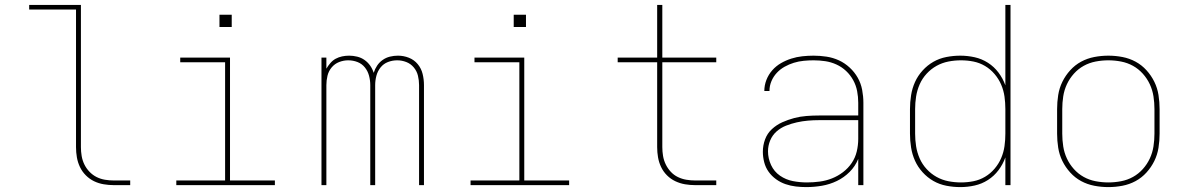

<svg xmlns="http://www.w3.org/2000/svg" viewBox="-20 -755 4840 783"><path d="M444 0Q424 0 403 -3.5Q382 -7 363.5 -16Q345 -25 330 -40Q315 -55 306 -74Q297 -93 293.5 -113.5Q290 -134 290 -155V-716H99V-735H310V-155Q310 -137 313 -119Q316 -101 324 -84.5Q332 -68 345 -54.5Q358 -41 374 -33Q390 -25 408 -22Q426 -19 444 -19H511V0Z M699 0V-19H898V-501H715V-520H918V-19H1101V0ZM875 -645V-695H925V-645Z M1291 0V-520H1311V-475Q1318 -487 1327.5 -498Q1337 -509 1349 -515.5Q1361 -522 1375 -525Q1389 -528 1404 -528Q1420 -528 1436.5 -524Q1453 -520 1466.5 -510.5Q1480 -501 1489.5 -487.5Q1499 -474 1504 -458Q1509 -474 1518 -487.5Q1527 -501 1540.5 -510.5Q1554 -520 1570 -524Q1586 -528 1603 -528Q1626 -528 1647.5 -519.5Q1669 -511 1683.5 -493.5Q1698 -476 1703.5 -453.5Q1709 -431 1709 -408V0H1689V-408Q1689 -427 1684.5 -446Q1680 -465 1667.5 -480Q1655 -495 1637 -502Q1619 -509 1600 -509Q1580 -509 1562 -502Q1544 -495 1532 -480Q1520 -465 1515 -446Q1510 -427 1510 -408V0H1490V-408Q1490 -427 1485 -446Q1480 -465 1468 -480Q1456 -495 1438 -502Q1420 -509 1400 -509Q1381 -509 1363 -502Q1345 -495 1332.5 -480Q1320 -465 1315.5 -446Q1311 -427 1311 -408V0Z M1899 0V-19H2098V-501H1915V-520H2118V-19H2301V0ZM2075 -645V-695H2125V-645Z M2815 0Q2794 0 2773.5 -3.5Q2753 -7 2734 -16Q2715 -25 2700 -40Q2685 -55 2676 -74Q2667 -93 2663.5 -113.5Q2660 -134 2660 -155V-501H2499V-520H2660V-735H2681V-520H2901V-501H2681V-155Q2681 -137 2684 -119Q2687 -101 2695 -84.5Q2703 -68 2715.5 -54.5Q2728 -41 2744.5 -33Q2761 -25 2779 -22Q2797 -19 2815 -19H2901V0Z M3268 8Q3247 8 3225.5 5.5Q3204 3 3183.5 -4Q3163 -11 3145 -24Q3127 -37 3114.5 -54.5Q3102 -72 3096.5 -93.5Q3091 -115 3091 -136Q3091 -162 3100 -186.5Q3109 -211 3128 -228.5Q3147 -246 3170.5 -256.5Q3194 -267 3218.5 -273.5Q3243 -280 3269 -282Q3295 -284 3320 -284H3480V-336Q3480 -360 3475.5 -383.5Q3471 -407 3459.5 -428Q3448 -449 3430.5 -465.5Q3413 -482 3391 -492Q3369 -502 3345.5 -505.5Q3322 -509 3298 -509Q3278 -509 3257.5 -507Q3237 -505 3217.5 -499Q3198 -493 3180 -483Q3162 -473 3148 -458Q3134 -443 3126 -424Q3118 -405 3118 -384H3097Q3097 -407 3105.5 -429Q3114 -451 3129.5 -468.5Q3145 -486 3165 -497.5Q3185 -509 3207 -516Q3229 -523 3252 -525.5Q3275 -528 3298 -528Q3324 -528 3350.5 -524Q3377 -520 3401 -509Q3425 -498 3445 -479.5Q3465 -461 3478 -438Q3491 -415 3496 -388.5Q3501 -362 3501 -336V0H3480V-107Q3468 -77 3445 -54Q3422 -31 3393 -17Q3364 -3 3332 2.5Q3300 8 3268 8ZM3271 -11Q3297 -11 3323 -14.5Q3349 -18 3373 -27.5Q3397 -37 3418 -53Q3439 -69 3453.5 -90.5Q3468 -112 3474 -137.5Q3480 -163 3480 -189V-265H3320Q3297 -265 3274.5 -263Q3252 -261 3229.5 -256Q3207 -251 3185.5 -242.5Q3164 -234 3147 -219Q3130 -204 3121 -182.5Q3112 -161 3112 -138Q3112 -109 3124.5 -82Q3137 -55 3161 -38.5Q3185 -22 3213.5 -16.5Q3242 -11 3271 -11Z M3896 8Q3868 8 3839.5 2.5Q3811 -3 3786.5 -17Q3762 -31 3742.5 -52.5Q3723 -74 3711.5 -99.5Q3700 -125 3695.5 -153.5Q3691 -182 3691 -210V-310Q3691 -338 3695.5 -366.5Q3700 -395 3711.5 -420.5Q3723 -446 3742.5 -467.5Q3762 -489 3786.5 -503Q3811 -517 3839.5 -522.5Q3868 -528 3896 -528Q3926 -528 3955 -521.5Q3984 -515 4009 -499Q4034 -483 4052 -459Q4070 -435 4080 -407V-735H4101V0H4080V-113Q4070 -85 4052 -61Q4034 -37 4009 -21Q3984 -5 3955 1.5Q3926 8 3896 8ZM3899 -11Q3925 -11 3950 -16Q3975 -21 3997 -34Q4019 -47 4036 -67Q4053 -87 4063 -110.5Q4073 -134 4076.5 -159Q4080 -184 4080 -210V-310Q4080 -336 4076.5 -361Q4073 -386 4063 -409.5Q4053 -433 4036 -453Q4019 -473 3997 -486Q3975 -499 3950 -504Q3925 -509 3899 -509Q3873 -509 3847.5 -504Q3822 -499 3799.5 -486.5Q3777 -474 3759 -454.5Q3741 -435 3730.5 -411Q3720 -387 3716 -361.5Q3712 -336 3712 -310V-210Q3712 -184 3716 -158.5Q3720 -133 3730.5 -109Q3741 -85 3759 -65.5Q3777 -46 3799.5 -33.5Q3822 -21 3847.5 -16Q3873 -11 3899 -11Z M4500 8Q4471 8 4442.5 2.5Q4414 -3 4389 -16.5Q4364 -30 4344.5 -51.5Q4325 -73 4312.5 -98.5Q4300 -124 4295.5 -152.5Q4291 -181 4291 -210V-310Q4291 -339 4295.5 -367.5Q4300 -396 4312.5 -421.5Q4325 -447 4344.5 -468.5Q4364 -490 4389 -503.5Q4414 -517 4442.5 -522.5Q4471 -528 4500 -528Q4529 -528 4557.5 -522.5Q4586 -517 4611 -503.5Q4636 -490 4655.5 -468.5Q4675 -447 4687.5 -421.5Q4700 -396 4704.5 -367.5Q4709 -339 4709 -310V-210Q4709 -181 4704.5 -152.5Q4700 -124 4687.5 -98.5Q4675 -73 4655.5 -51.5Q4636 -30 4611 -16.5Q4586 -3 4557.5 2.5Q4529 8 4500 8ZM4500 -11Q4526 -11 4552 -16Q4578 -21 4600.5 -33.5Q4623 -46 4640.5 -65.5Q4658 -85 4669 -108.5Q4680 -132 4684 -158Q4688 -184 4688 -210V-310Q4688 -336 4684 -362Q4680 -388 4669 -411.5Q4658 -435 4640.5 -454.5Q4623 -474 4600.5 -486.5Q4578 -499 4552 -504Q4526 -509 4500 -509Q4474 -509 4448 -504Q4422 -499 4399.5 -486.5Q4377 -474 4359.5 -454.5Q4342 -435 4331 -411.5Q4320 -388 4316 -362Q4312 -336 4312 -310V-210Q4312 -184 4316 -158Q4320 -132 4331 -108.5Q4342 -85 4359.5 -65.5Q4377 -46 4399.5 -33.5Q4422 -21 4448 -16Q4474 -11 4500 -11Z"/></svg>

Font: Iosevka SS04 Thin Extended
Style: Regular
Weight: 100
Width: 7
Monospace: yes
Designer: Belleve Invis
Foundry: Belleve Invis
Version: Version 19.0.0; ttfautohint (v1.8.4)